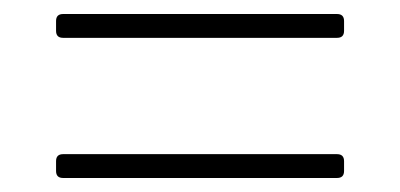

<svg xmlns="http://www.w3.org/2000/svg" viewBox="-20 -508 571 274"><path d="M70 -454Q60 -454 60 -464V-478Q60 -488 70 -488H461Q471 -488 471 -478V-464Q471 -454 461 -454ZM70 -254Q60 -254 60 -264V-278Q60 -288 70 -288H461Q471 -288 471 -278V-264Q471 -254 461 -254Z"/></svg>

Font: Instrument Serif
Style: Regular
Weight: 400
Designer: Rodrigo Fuenzalida
Foundry: fragTYPE
Version: Version 1.000; ttfautohint (v1.8.4.7-5d5b);gftools[0.9.27]